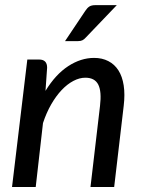

<svg xmlns="http://www.w3.org/2000/svg" viewBox="-20 -746 572 766"><path d="M28 0ZM28 0 89 -508.5H136Q168 -508.5 168 -476L161.5 -383.5Q201.5 -449 252 -482Q302.5 -515 355.5 -515Q387.5 -515 412.2 -502.2Q437 -489.5 452.5 -465.2Q468 -441 473.5 -405.2Q479 -369.5 473.5 -323.5L435.5 0H341L379 -323.5Q386 -381 372 -408.5Q358 -436 320.5 -436Q297 -436 272.8 -423.2Q248.5 -410.5 226 -386.8Q203.5 -363 184.2 -329.5Q165 -296 151.5 -255L122.5 0ZM446 -725.5 322.5 -596.5Q315.5 -588.5 308.5 -585.2Q301.5 -582 291.5 -582H239.5L320.5 -703Q328 -714.5 336.5 -720Q345 -725.5 361 -725.5Z"/></svg>

Font: Lato Medium
Style: Italic
Weight: 500
Italic angle: -7°
Designer: Lukasz Dziedzic
Foundry: tyPoland Lukasz Dziedzic
Version: Version 2.006; 2014-01-15